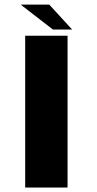

<svg xmlns="http://www.w3.org/2000/svg" viewBox="-20 -834 430 854"><path d="M92 0H280.5V-675H92ZM215.5 -702.5H301L199 -813.5H72Z"/></svg>

Font: Anybody Expanded
Style: Bold
Weight: 700
Width: 7
Designer: Tyler Finck
Foundry: Etcetera Type Company
Version: Version 1.113;gftools[0.9.25]